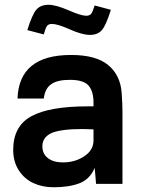

<svg xmlns="http://www.w3.org/2000/svg" viewBox="-20 -769 589 803"><path d="M276.9 -539.1Q381.8 -539.1 432.6 -496.8Q483.4 -454.6 488.8 -380.9Q492.2 -334 492.2 -300.8V0H381.8L376 -66.9Q356 -19.5 312.7 -2.7Q269.5 14.2 204.1 14.2Q157.2 14.2 119.4 -3.4Q81.5 -21 58.3 -57.1Q35.2 -93.3 35.2 -142.1Q35.2 -241.2 110.8 -282.7Q186.5 -324.2 347.2 -324.2H371.1V-339.8Q371.1 -387.2 350.3 -411.1Q329.6 -435.1 272 -435.1Q219.7 -435.1 193.8 -416.7Q168 -398.4 163.1 -356.9H53.2Q59.6 -539.1 276.9 -539.1ZM94.2 -643.1Q114.3 -707.5 131.8 -728.3Q149.4 -749 183.1 -749Q213.4 -749 269 -725.1Q318.8 -703.1 340.8 -703.1Q354.5 -703.1 361.1 -711.2Q367.7 -719.2 376 -746.1L443.8 -728Q423.8 -664.1 406.5 -643.6Q389.2 -623 356 -623Q323.2 -623 270 -647Q220.2 -668.9 196.8 -668.9Q183.1 -668.9 176.8 -660.6Q170.4 -652.3 163.1 -625ZM157.2 -157.2Q157.2 -125.5 180.4 -107.7Q203.6 -89.8 243.2 -89.8Q293.9 -89.8 332.5 -115.5Q371.1 -141.1 371.1 -182.1V-228Q322.3 -230.5 282.7 -228.3Q243.2 -226.1 215.3 -219.2Q187.5 -212.4 172.4 -196.8Q157.2 -181.2 157.2 -157.2Z"/></svg>

Font: Nacelle SemiBold
Style: Regular
Weight: 600
Designer: Sora Sagano
Foundry: Sora Sagano
Version: Version 1.000;FEAKit 1.0